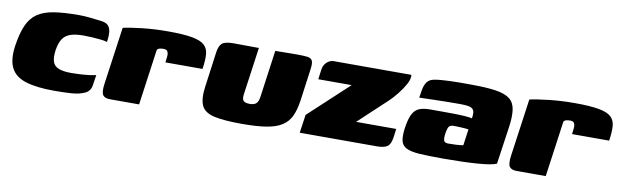

<svg xmlns="http://www.w3.org/2000/svg" viewBox="-35 -700 3242 1003"><g transform="rotate(10 1586.0 -199.0)"><path d="M265 7Q169 7 112 -11Q55 -29 33.5 -71.5Q12 -114 22 -187Q32 -256 51 -299Q70 -342 103.5 -365Q137 -388 190.5 -396.5Q244 -405 323 -405Q349 -405 374.5 -402.5Q400 -400 440 -395Q460 -393 473.5 -384.5Q487 -376 492 -355Q497 -334 491 -292Q481 -296 458.5 -298.5Q436 -301 411 -302.5Q386 -304 366 -304Q322 -304 295 -294.5Q268 -285 254 -263Q240 -241 234 -202Q229 -164 236.5 -141.5Q244 -119 268.5 -109.5Q293 -100 337 -100Q357 -100 383 -101.5Q409 -103 432 -106Q455 -109 466 -112L458 -59Q454 -26 426 -12.5Q398 1 356 4Q314 7 265 7Z M713 0H559Q531 0 520.5 -14.5Q510 -29 516 -73L559 -379Q592 -387 658 -394.5Q724 -402 797 -402Q879 -402 925 -393.5Q971 -385 990.5 -366.5Q1010 -348 1012 -317Q1014 -286 1007 -240H810L812 -254Q816 -279 813 -290.5Q810 -302 803.5 -305Q797 -308 788 -308Q776 -308 766 -305Q756 -302 754 -294Z M1278 -399 1243 -149Q1239 -123 1247.5 -113Q1256 -103 1281 -103Q1306 -103 1316.5 -114Q1327 -125 1330 -147L1365 -399Q1366 -399 1383 -399Q1400 -399 1422.5 -399.5Q1445 -400 1463.5 -400Q1482 -400 1486 -400Q1517 -400 1536 -397.5Q1555 -395 1561.5 -382Q1568 -369 1563 -335L1540 -167Q1533 -117 1517.5 -83.5Q1502 -50 1471.5 -30Q1441 -10 1390 -1.5Q1339 7 1261 7Q1162 7 1110.5 -5Q1059 -17 1043.5 -51.5Q1028 -86 1037 -151L1062 -335Q1067 -373 1083 -386.5Q1099 -400 1144 -400Q1178 -400 1211 -399.5Q1244 -399 1278 -399Z M1845 -107H2058L2052 -62Q2047 -25 2030 -12.5Q2013 0 1975 0H1565L1579 -97L1789 -292H1612L1619 -345Q1623 -370 1639.5 -384.5Q1656 -399 1674 -399H2087Q2090 -378 2074.5 -349.5Q2059 -321 2037 -293.5Q2015 -266 1996 -248Z M2327 3Q2249 3 2201.5 0Q2154 -3 2130.5 -15Q2107 -27 2101.5 -51Q2096 -75 2101 -115Q2108 -166 2121 -192.5Q2134 -219 2156.5 -228.5Q2179 -238 2214 -238Q2240 -238 2274.5 -238Q2309 -238 2343 -237.5Q2377 -237 2403 -235Q2429 -233 2438 -230Q2441 -250 2439.5 -262Q2438 -274 2430 -281Q2422 -288 2405.5 -290.5Q2389 -293 2362 -293Q2327 -293 2291 -292.5Q2255 -292 2219.5 -291Q2184 -290 2148 -289L2154 -327Q2159 -358 2172 -374.5Q2185 -391 2210 -395Q2236 -400 2288.5 -402Q2341 -404 2404 -403Q2484 -403 2534 -395.5Q2584 -388 2609 -368.5Q2634 -349 2639.5 -311.5Q2645 -274 2636 -214L2608 -20Q2583 -8 2507 -2.5Q2431 3 2327 3ZM2338 -79Q2357 -79 2379.5 -80Q2402 -81 2418 -84L2430 -170Q2419 -172 2402.5 -173Q2386 -174 2371.5 -174.5Q2357 -175 2351 -175Q2341 -175 2333.5 -171.5Q2326 -168 2322 -158Q2318 -148 2315 -129Q2312 -109 2313.5 -98Q2315 -87 2321 -83Q2327 -79 2338 -79Z M2870 0H2716Q2688 0 2677.5 -14.5Q2667 -29 2673 -73L2716 -379Q2749 -387 2815 -394.5Q2881 -402 2954 -402Q3036 -402 3082 -393.5Q3128 -385 3147.5 -366.5Q3167 -348 3169 -317Q3171 -286 3164 -240H2967L2969 -254Q2973 -279 2970 -290.5Q2967 -302 2960.5 -305Q2954 -308 2945 -308Q2933 -308 2923 -305Q2913 -302 2911 -294Z"/></g></svg>

Font: Genos Black
Style: Italic
Weight: 900
Italic angle: -8°
Version: Version 1.010